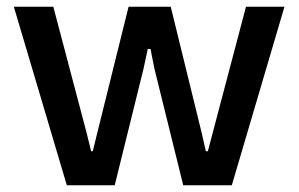

<svg xmlns="http://www.w3.org/2000/svg" viewBox="-20 -549 885 569"><path d="M178 0 21 -529H138L237 -154L250 -101H255L268 -154L361 -529H486L578 -154L590 -101H596L610 -154L709 -529H823L667 0H523L438 -344L426 -404H418L405 -344L320 0Z"/></svg>

Font: Hubot Sans Medium
Style: Regular
Weight: 500
Designer: Deni Anggara
Foundry: GitHub, Inc., Subsidiary of Microsoft Corporation
Version: Version 2.000